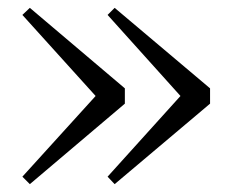

<svg xmlns="http://www.w3.org/2000/svg" viewBox="-20 -519 580 489"><path d="M272 -499 515 -294V-255L272 -50L254 -69L459 -296V-253L254 -481ZM56 -499 298 -294V-255L56 -50L37 -69L243 -296V-253L37 -481Z"/></svg>

Font: Noto Serif JP ExtraLight
Style: Regular
Weight: 400
Version: Version 2.003-H1;hotconv 1.1.1;makeotfexe 2.6.0